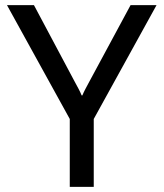

<svg xmlns="http://www.w3.org/2000/svg" viewBox="-20 -731 640 751"><path d="M252.9 0H346.7V-265.6L592.3 -710.9H490.7L328.6 -410.2Q320.8 -395.5 314.2 -383.3Q307.6 -371.1 302.2 -357.9H299.3Q293.9 -371.1 287.4 -383.3Q280.8 -395.5 272.9 -410.2L112.8 -710.9H7.3L252.9 -265.6Z"/></svg>

Font: Roboto Flex
Style: Regular
Weight: 400
Designer: Berlow after Robertson
Foundry: Google
Version: Version 3.200;gftools[0.9.32]